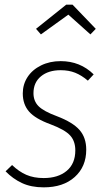

<svg xmlns="http://www.w3.org/2000/svg" viewBox="-20 -795 457 826"><path d="M383 -475 358 -448Q331 -471 303.5 -482Q276 -493 241 -493Q188 -493 156 -466.5Q124 -440 124 -394Q124 -360 146 -338Q168 -316 225 -295Q293 -269 322 -236Q351 -203 351 -151Q351 -78 301.5 -33.5Q252 11 168 11Q114 11 74.5 -7.5Q35 -26 4 -58L32 -85Q61 -57 93 -43Q125 -29 168 -29Q230 -29 267 -60Q304 -91 304 -148Q304 -188 281.5 -212.5Q259 -237 198 -260Q132 -284 105 -315Q78 -346 78 -393Q78 -432 98.5 -463.5Q119 -495 156.5 -513.5Q194 -532 241 -532Q325 -532 383 -475ZM156 -647 135 -671 265 -775H292L392 -671L369 -647L274 -732Z"/></svg>

Font: Fira Sans Condensed ExtraLight
Style: Italic
Weight: 275
Width: 3
Italic angle: -8°
Designer: Carrois Corporate & Edenspiekermann AG
Foundry: Carrois Corporate GbR & Edenspiekermann AG
Version: Version 4.203